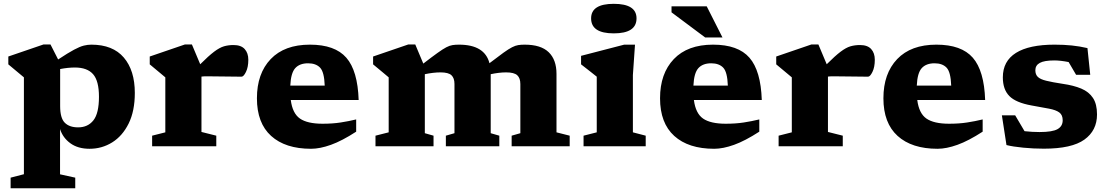

<svg xmlns="http://www.w3.org/2000/svg" viewBox="-20 -765 5798 1004"><path d="M373.5 164V219.5H35.5V164L105 146V-360.5Q95.5 -369 73.2 -387Q51 -405 23.5 -428.5V-469.5L207.5 -532.5H244L284 -454Q336 -488.5 367 -505Q398 -521.5 418.2 -526.5Q438.5 -531.5 457.5 -531.5Q570 -531.5 627.5 -464Q685 -396.5 685 -279Q685 -184.5 652.8 -119.2Q620.5 -54 566.8 -20.5Q513 13 448.5 13Q387.5 13 348 -15.8Q308.5 -44.5 294 -90V146.5ZM497.5 -259Q497.5 -342 466.8 -377Q436 -412 371.5 -412Q336 -412 294.5 -404V-210Q294.5 -147.5 318.8 -123.2Q343 -99 388.5 -99Q439.5 -99 468.5 -135.8Q497.5 -172.5 497.5 -259Z M1201 -529.5Q1240.5 -529.5 1259.5 -508.5Q1278.5 -487.5 1278.5 -452.5Q1278.5 -414 1266.2 -389Q1254 -364 1243 -364Q1195 -364 1151.8 -365Q1108.5 -366 1061.5 -366Q1043.5 -366 1033.5 -364.5V-75L1111 -55.5V0H775.5V-55.5L844.5 -73V-360.5Q835 -369 812.8 -387Q790.5 -405 763 -428.5V-469.5L947 -532.5H983.5L1027 -429Q1071 -473 1099.5 -494.5Q1128 -516 1151 -522.8Q1174 -529.5 1201 -529.5Z M1600.5 -531.5Q1731.5 -531.5 1791 -463.2Q1850.5 -395 1855.5 -242H1500.5Q1509.5 -172 1548.5 -145Q1587.5 -118 1667 -118Q1719 -118 1761.2 -124.5Q1803.5 -131 1842.5 -140.5V-76.5Q1768.5 -28.5 1710.8 -7.8Q1653 13 1606.5 13Q1472 13 1397.8 -54.2Q1323.5 -121.5 1323.5 -251Q1323.5 -380.5 1395.5 -456Q1467.5 -531.5 1600.5 -531.5ZM1591 -434Q1547 -434 1524 -408.8Q1501 -383.5 1498 -317.5H1678Q1675.5 -388.5 1653.8 -411.2Q1632 -434 1591 -434Z M2890 -379V-73L2959 -55.5V0H2655.5V-55.5L2701 -68.5V-325.5Q2701 -356.5 2684.8 -371.5Q2668.5 -386.5 2626.5 -386.5Q2608 -386.5 2587.2 -384Q2566.5 -381.5 2546 -377V-68.5L2591 -55.5V0H2311.5V-55.5L2356.5 -68.5V-326Q2356.5 -356.5 2340.8 -371.5Q2325 -386.5 2283.5 -386.5Q2264.5 -386.5 2243.5 -384Q2222.5 -381.5 2201.5 -377V-68.5L2247 -55.5V0H1943.5V-55.5L2012.5 -73V-360.5Q2004.5 -367.5 1984.8 -383.8Q1965 -400 1931 -428.5V-469.5L2115 -532.5H2151.5L2193.5 -432.5Q2239.5 -468 2267.8 -488.2Q2296 -508.5 2313.8 -517.8Q2331.5 -527 2346.2 -529.2Q2361 -531.5 2380 -531.5Q2514.5 -531.5 2539.5 -434.5Q2585 -469.5 2612.5 -489.2Q2640 -509 2657.8 -518Q2675.5 -527 2690 -529.2Q2704.5 -531.5 2723.5 -531.5Q2808.5 -531.5 2849.2 -492Q2890 -452.5 2890 -379Z M3189.5 -590.5Q3071 -590.5 3071 -669Q3071 -745 3189.5 -745Q3308.5 -745 3308.5 -669Q3308.5 -590.5 3189.5 -590.5ZM3300.5 -531.5 3289.5 -372.5V-73L3356.5 -55.5V0H3031.5V-55.5L3100.5 -73V-364Q3092 -371 3066.8 -390.8Q3041.5 -410.5 3018.5 -428.5V-473L3244 -531.5Z M3708.5 -531.5Q3839.5 -531.5 3899 -463.2Q3958.5 -395 3963.5 -242H3608.5Q3617.5 -172 3656.5 -145Q3695.5 -118 3775 -118Q3827 -118 3869.2 -124.5Q3911.5 -131 3950.5 -140.5V-76.5Q3876.5 -28.5 3818.8 -7.8Q3761 13 3714.5 13Q3580 13 3505.8 -54.2Q3431.5 -121.5 3431.5 -251Q3431.5 -380.5 3503.5 -456Q3575.5 -531.5 3708.5 -531.5ZM3699 -434Q3655 -434 3632 -408.8Q3609 -383.5 3606 -317.5H3786Q3783.5 -388.5 3761.8 -411.2Q3740 -434 3699 -434ZM3758 -569H3667.5L3491.5 -700.5V-732H3675.5Z M4477 -529.5Q4516.5 -529.5 4535.5 -508.5Q4554.5 -487.5 4554.5 -452.5Q4554.5 -414 4542.2 -389Q4530 -364 4519 -364Q4471 -364 4427.8 -365Q4384.5 -366 4337.5 -366Q4319.5 -366 4309.5 -364.5V-75L4387 -55.5V0H4051.5V-55.5L4120.5 -73V-360.5Q4111 -369 4088.8 -387Q4066.5 -405 4039 -428.5V-469.5L4223 -532.5H4259.5L4303 -429Q4347 -473 4375.5 -494.5Q4404 -516 4427 -522.8Q4450 -529.5 4477 -529.5Z M4876.5 -531.5Q5007.5 -531.5 5067 -463.2Q5126.5 -395 5131.5 -242H4776.5Q4785.5 -172 4824.5 -145Q4863.5 -118 4943 -118Q4995 -118 5037.2 -124.5Q5079.5 -131 5118.5 -140.5V-76.5Q5044.5 -28.5 4986.8 -7.8Q4929 13 4882.5 13Q4748 13 4673.8 -54.2Q4599.5 -121.5 4599.5 -251Q4599.5 -380.5 4671.5 -456Q4743.5 -531.5 4876.5 -531.5ZM4867 -434Q4823 -434 4800 -408.8Q4777 -383.5 4774 -317.5H4954Q4951.5 -388.5 4929.8 -411.2Q4908 -434 4867 -434Z M5494.5 -531.5Q5544 -531.5 5584.8 -527.2Q5625.5 -523 5666.5 -513.5L5681 -374H5607L5568 -440.5Q5524.5 -449 5493.5 -449Q5441 -449 5417.5 -436.2Q5394 -423.5 5394 -397.5Q5394 -375.5 5406.8 -363Q5419.5 -350.5 5450.8 -342.8Q5482 -335 5538 -326.5Q5594 -318.5 5634 -301.8Q5674 -285 5695.2 -253Q5716.5 -221 5716.5 -166.5Q5716.5 -82.5 5650.5 -35Q5584.5 12.5 5438.5 12.5Q5384.5 12.5 5330.5 7.2Q5276.5 2 5243 -6.5L5219 -162H5288.5L5337.5 -79Q5377 -74.5 5416 -74.5Q5483.5 -74.5 5510.2 -89.8Q5537 -105 5537 -136Q5537 -164 5519.2 -177Q5501.5 -190 5465.5 -196.8Q5429.5 -203.5 5374 -213.5Q5291.5 -228.5 5257.8 -263Q5224 -297.5 5224 -360.5Q5224 -445.5 5292.8 -488.5Q5361.5 -531.5 5494.5 -531.5Z"/></svg>

Font: Newsreader Caption
Style: Bold
Weight: 700
Designer: Hugues Gentile
Foundry: Production Type
Version: Version 1.001